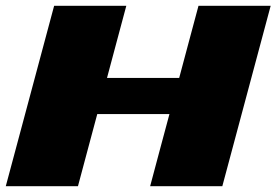

<svg xmlns="http://www.w3.org/2000/svg" viewBox="-20 -645 957 665"><path d="M500 0H750Q777.8 -104 833.7 -312.3Q889.6 -520.5 917.5 -625H667.5Q656.2 -583.5 634 -500Q611.8 -416.5 600.6 -375H350.6Q361.8 -416.5 384 -500Q406.2 -583.5 417.5 -625H167.5Q139.6 -520.5 83.7 -312.3Q27.8 -104 0 0H250Q261.2 -42 283.4 -125Q305.7 -208 316.9 -250H566.9Q555.7 -208.5 533.4 -125.2Q511.2 -42 500 0Z"/></svg>

Font: Faithful 32x
Style: BoldOblique
Weight: 400
Foundry: Faithful Resource Pack
Version: Version 1.0; January 27, 2023